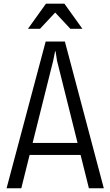

<svg xmlns="http://www.w3.org/2000/svg" viewBox="-20 -1006 590 1026"><path d="M410.6 -178.2H138.2L93.8 0H15.1L224.1 -784.2H326.7L534.7 0H455.1ZM394.5 -242.2 284.7 -681.6 276.9 -731.9H274.4L264.2 -681.6L154.3 -242.2ZM225.6 -986.3H324.2L420.4 -852.1H356L274.9 -939L193.8 -852.1H129.4Z"/></svg>

Font: Decalotype Light
Style: Regular
Weight: 300
Designer: Alfredo Marco Pradil
Foundry: Alfredo Marco Pradil
Version: Version 1.0